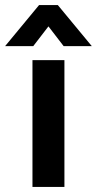

<svg xmlns="http://www.w3.org/2000/svg" viewBox="-51 -737 382 757"><path d="M0 0ZM77 -500H203V0H77ZM103 -717H177L311 -555H200L140 -633L80 -555H-31Z"/></svg>

Font: Sarabun
Style: Bold
Weight: 700
Designer: Suppakit Chalermlarp | Katatrad Co.,Ltd.
Foundry: Cadson Demak Co.,Ltd.
Version: Version 1.000; ttfautohint (v1.6)